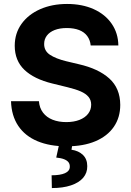

<svg xmlns="http://www.w3.org/2000/svg" viewBox="-20 -737 670 980"><path d="M320.9 -593.9Q284.9 -593.9 258.9 -583.7Q232.9 -573.4 219.1 -555.1Q205.4 -536.7 205.4 -513.1Q204.9 -477.5 234.9 -457.4Q265 -437.4 318.4 -424.4L382 -409.3Q482.3 -386.5 537.8 -336.5Q593.3 -286.5 593.8 -201.8Q593.8 -137.5 561.1 -89.8Q528.3 -42.1 466.9 -16.1Q405.5 9.9 319.9 9.9Q234.2 9.9 171.1 -16.4Q108 -42.8 73.3 -94.4Q38.5 -146 36.2 -220.6H178.6Q181.4 -185.9 199.7 -161.9Q217.9 -138 248.5 -125.9Q279.1 -113.8 318.2 -113.8Q356.5 -113.8 385.4 -125Q414.2 -136.2 429.8 -156.4Q445.4 -176.6 445.4 -202.6Q445.4 -226 431.8 -242.5Q418.2 -258.9 392 -270.4Q365.8 -281.8 324.6 -291.8L247.1 -310.8Q154.1 -333.4 104.6 -380.5Q55.2 -427.7 55.2 -503.6Q55.2 -566.6 89.7 -614.9Q124.1 -663.1 184.8 -690Q245.5 -716.8 322.2 -716.8Q399.5 -716.8 458.5 -690.2Q517.4 -663.5 550.3 -615.5Q583.2 -567.5 584.1 -505H442.9Q440.1 -533.1 425.1 -553.3Q410.1 -573.5 383.7 -583.7Q357.2 -593.9 320.9 -593.9ZM349.8 -2.9 344.9 27.2Q381.7 32.6 403.5 54Q425.4 75.4 425.4 110.9Q426 145 404.7 170.2Q383.4 195.3 342.4 209.1Q301.5 222.9 244.7 222.9L243.4 157.7Q287.4 157.7 311.6 147Q335.7 136.3 336.3 114.9Q336.8 100.4 329.5 91Q322.2 81.7 307.1 75.7Q292 69.7 267 67.2L282.4 -2.9Z"/></svg>

Font: Pretendard GOV Variable
Style: Regular
Weight: 400
Designer: Base glyphs from Inter by Rasmus Andersson; Hangul glyphs from Noto Sans CJK(Source Han Sans) by Jang Soo-young and Kang
Foundry: Kil Hyung-jin
Version: Version 1.307;Glyphs 3.2 (3192)